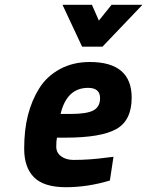

<svg xmlns="http://www.w3.org/2000/svg" viewBox="-20 -770 615 802"><path d="M287 -102Q356 -102 428 -112L454 -115L439 -16Q346 12 255 12Q164 12 122.5 -29Q81 -70 81 -149Q81 -228 97 -290Q113 -352 144.5 -402Q176 -452 230.5 -481.5Q285 -511 355 -511Q530 -511 530 -362Q530 -267 466 -231Q402 -195 253 -195H218Q215 -183 215 -157.5Q215 -132 235.5 -117Q256 -102 287 -102ZM274 -294Q343 -294 370.5 -309Q398 -324 398 -360Q398 -403 348 -403Q259 -403 233 -294ZM408 -575H323L241 -750H364L393 -684L446 -750H575Z"/></svg>

Font: Titillium Web
Style: Bold Italic
Weight: 700
Italic angle: -13°
Version: Version 1.001;PS 57.000;hotconv 1.0.70;makeotf.lib2.5.55311